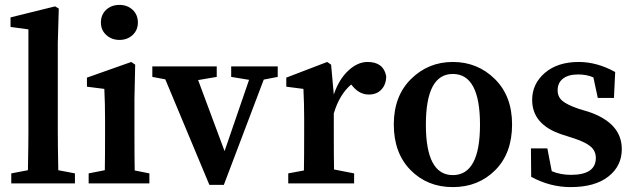

<svg xmlns="http://www.w3.org/2000/svg" viewBox="-20 -749 2592 784"><path d="M218 -54 286 -41V0H26V-41L94 -54Q96 -158 96 -210V-629L23 -639V-678L205 -723L220 -714L216 -573V-210Q216 -158 218 -54Z M392 -657Q392 -689 413.5 -709Q435 -729 468 -729Q500 -729 521.5 -709Q543 -689 543 -657Q543 -626 521.5 -606Q500 -586 468 -586Q436 -586 414 -606Q392 -626 392 -657ZM530 -53 590 -41V0H342V-41L408 -54Q409 -103 409 -210V-260Q409 -326 406 -386L335 -395V-432L516 -496L532 -485L529 -345V-210Q529 -103 530 -53Z M1114 -478V-435L1057 -424L894 6H835L655 -425L602 -435V-478H865V-435L789 -422L897 -132L997 -423L924 -435V-478Z M1332 -485 1343 -363Q1364 -425 1402 -460.5Q1440 -496 1481 -496Q1546 -496 1557 -438Q1557 -405 1538 -384Q1519 -363 1486 -363Q1448 -363 1420 -397L1414 -404Q1366 -363 1343 -286V-210Q1343 -106 1344 -57L1426 -41V0H1157V-41L1221 -53Q1222 -103 1222 -210V-266Q1222 -326 1219 -386L1149 -395V-432L1316 -496Z M1829 -447Q1719 -447 1719 -240Q1719 -34 1829 -34Q1940 -34 1940 -240Q1940 -447 1829 -447ZM1829 -496Q1930 -496 2000.5 -426.5Q2071 -357 2071 -241Q2071 -123 2002 -54Q1933 15 1829 15Q1725 15 1656.5 -54.5Q1588 -124 1588 -241Q1588 -357 1658.5 -426.5Q1729 -496 1829 -496Z M2345 -304 2385 -292Q2519 -246 2519 -140Q2519 -71 2464 -28Q2409 15 2310 15Q2226 15 2149 -27L2148 -143H2215L2233 -50Q2269 -35 2311 -35Q2413 -35 2413 -104Q2413 -132 2392.5 -150Q2372 -168 2324 -184L2274 -200Q2153 -240 2153 -341Q2153 -407 2205 -451.5Q2257 -496 2343 -496Q2418 -496 2492 -455L2487 -349H2421L2403 -433Q2375 -445 2341 -445Q2301 -445 2279 -428Q2257 -411 2257 -380Q2257 -354 2276 -337.5Q2295 -321 2345 -304Z"/></svg>

Font: TypoPRO Source Serif Pro
Style: Regular
Weight: 600
Designer: Frank Grießhammer
Foundry: Adobe Systems Incorporated
Version: Version 1.017;PS 1.0;hotconv 1.0.79;makeotf.lib2.5.61930